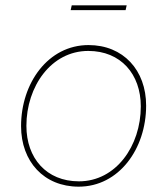

<svg xmlns="http://www.w3.org/2000/svg" viewBox="-20 -695 627 720"><path d="M275 5C426 5 528 -137 528 -299C528 -432 442 -526 312 -526C161 -526 59 -384 59 -222C59 -89 145 5 275 5ZM276 -15C154 -15 79 -102 79 -223C79 -371 172 -504 311 -504C433 -504 508 -417 508 -296C508 -148 415 -15 276 -15ZM245 -657H451L455 -675H249Z"/></svg>

Font: Fixel Text 20240404 Thin
Style: Italic
Weight: 100
Width: 4
Italic angle: -10°
Designer: AlfaBravo + MacPaw
Foundry: Kyrylo Tkachov, Marchela Mozhyna, Serhii Makarenko, Maria Weinstein, Zakhar Kryvoshyya
Version: Version 1.211;Glyphs 3.2 (3225)